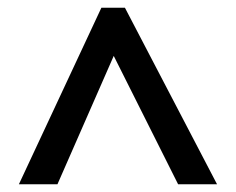

<svg xmlns="http://www.w3.org/2000/svg" viewBox="-20 -738 612 498"><path d="M29 -260 243 -718H304L543 -260H442L275 -593L129 -260Z"/></svg>

Font: Noto Sans New Tai Lue Semibold
Style: Regular
Weight: 400
Designer: Monotype Design Team
Foundry: Monotype Imaging Inc.
Version: Version 2.004; ttfautohint (v1.8.4.7-5d5b)